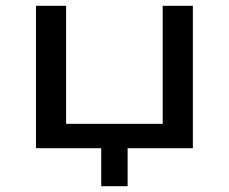

<svg xmlns="http://www.w3.org/2000/svg" viewBox="-20 -511 789 662"><path d="M329 131V0H104V-491H208V-84H541V-491H645V0H420V131Z"/></svg>

Font: Nunito Sans 10pt Expanded Medium
Style: Regular
Weight: 500
Width: 7
Designer: Vernon Adams
Foundry: Vernon Adams
Version: Version 3.101;gftools[0.9.27]